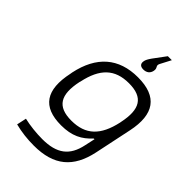

<svg xmlns="http://www.w3.org/2000/svg" viewBox="-270 -820 1125 1125"><g transform="rotate(45 292.5 -257.0)"><path d="M96 -256 94 -244C58 -76 114 9 269 9C358 9 412 -20 459 -72H465L451 -8C429 97 369 144 248 144C200 144 142 138 96 127L83 187C134 200 186 206 240 206C406 206 493 131 526 -23L575 -256C610 -422 550 -509 389 -509C229 -509 131 -422 96 -256ZM166 -247 168 -253C196 -385 259 -447 376 -447C494 -447 531 -385 503 -253L502 -247C473 -115 410 -53 292 -53C175 -53 138 -115 166 -247ZM346 -600C341 -577 352 -563 378 -563C405 -563 422 -577 427 -600C434 -630 411 -629 423 -653L458 -720H425L368 -643C354 -623 349 -613 346 -601Z"/></g></svg>

Font: LT Wave Text Light Italic
Style: Regular
Weight: 300
Designer: Daniel Lyons
Version: Version 2.5 (Glyphs App)